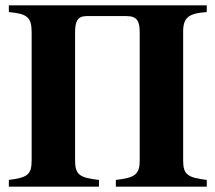

<svg xmlns="http://www.w3.org/2000/svg" viewBox="-20 -696 802 716"><path d="M412 0H751V-25C679 -34 663 -45 663 -98V-577C663 -631 683 -646 751 -651V-676H13V-651C80 -645 98 -632 98 -577V-98C98 -45 83 -34 13 -25V0H349V-25C276 -33 260 -45 260 -98V-574C260 -615 268 -636 303 -636H452C493 -636 501 -615 501 -574V-98C501 -47 485 -33 412 -25Z"/></svg>

Font: XITS
Style: Bold
Weight: 700
Designer: MicroPress Inc., with final additions and corrections provided by Coen Hoffman, Elsevier (retired)
Version: Version 1.302